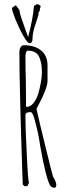

<svg xmlns="http://www.w3.org/2000/svg" viewBox="-20 -884 330 921"><path d="M225 12Q213 -1 199 -57Q185 -113 173 -183Q165 -240 150 -296Q138 -346 127 -346H124Q102 -346 102 -332Q102 -260 110 -113Q114 -23 119 -8L111 9H97L89 1Q73 -461 73 -629Q73 -640 74.5 -647Q76 -654 81 -660Q85 -667 95 -667Q146 -667 177 -642Q208 -617 208 -570V-497Q208 -478 195.5 -446Q183 -414 168 -387L155 -362Q166 -311 198.5 -178.5Q231 -46 234 -38Q235 -37 236.5 -33Q238 -29 243 -21Q250 -7 250 3Q250 17 239 17ZM165 -439Q181 -500 181 -536Q181 -559 178.5 -574Q176 -589 170 -606Q158 -641 113 -641Q108 -641 105 -632.5Q102 -624 102 -615Q102 -548 104 -494Q105 -440 105 -373L107 -371Q126 -371 141 -390Q156 -409 165 -439ZM37 -846 56 -859 73 -836Q73 -828 81 -802Q91 -774 100.5 -746Q110 -718 115 -706Q138 -793 143 -856L157 -864Q175 -861 175 -852Q175 -851 171 -841L172 -836L164 -821L165 -815L154 -779Q136 -731 136 -698Q136 -677 121 -677Q112 -677 92 -712Q72 -747 55 -789Q38 -831 37 -846Z"/></svg>

Font: Amatic SC
Style: Regular
Weight: 400
Designer: Multiple Designers
Foundry: Vernon Adams
Version: Version 2.505